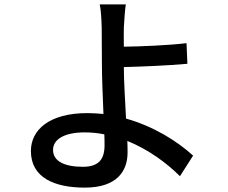

<svg xmlns="http://www.w3.org/2000/svg" viewBox="-20 -809 1040 876"><path d="M457 -146C457 -79 427 -48 358 -48C275 -48 222 -73 222 -125C222 -174 275 -205 366 -205C397 -205 427 -202 456 -196C457 -176 457 -159 457 -146ZM861 -99C791 -163 683 -232 555 -268C551 -349 545 -440 545 -503C625 -505 748 -510 835 -518L831 -612C745 -602 624 -597 545 -596C545 -628 544 -658 545 -683C547 -717 550 -765 554 -789H435C440 -768 443 -725 444 -683C444 -641 445 -570 445 -511C445 -455 449 -367 452 -289C428 -291 404 -293 379 -293C204 -293 121 -216 121 -120C121 2 229 47 367 47C514 47 562 -29 562 -113C562 -127 562 -145 561 -166C657 -127 740 -66 801 -5Z"/></svg>

Font: Noto Sans CJK KR Medium
Style: Regular
Weight: 500
Designer: Ryoko NISHIZUKA (kana & ideographs); Paul D. Hunt (Latin, Greek & Cyrillic); Wenlong ZHANG (bopomofo); Sandoll Communica
Foundry: Adobe Systems Incorporated
Version: Version 1.004;PS 1.004;hotconv 1.0.82;makeotf.lib2.5.63406